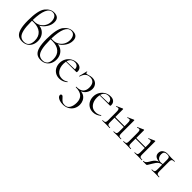

<svg xmlns="http://www.w3.org/2000/svg" viewBox="134 -1856 3268 3268"><g transform="rotate(45 1768.0 -222.0)"><path d="M409 -185Q409 -130 387 -85Q365 -40 322 -13.5Q279 13 219 13Q155 13 116 -19.5Q77 -52 58 -123Q39 -194 39 -311Q39 -556 106 -640.5Q173 -725 262 -725Q381 -725 381 -611Q381 -543 340 -481Q299 -419 238 -386Q287 -382 326 -355Q365 -328 387 -284Q409 -240 409 -185ZM92 -376Q105 -375 132 -375Q191 -375 238 -403.5Q285 -432 311 -479.5Q337 -527 337 -581Q337 -637 312.5 -673.5Q288 -710 240 -710Q101 -710 92 -376ZM366 -152Q366 -251 305 -305Q244 -359 133 -359Q106 -359 92 -358V-336Q92 -210 109 -137.5Q126 -65 159.5 -35.5Q193 -6 246 -6Q306 -6 336 -43Q366 -80 366 -152Z M856 -185Q856 -130 834 -85Q812 -40 769 -13.5Q726 13 666 13Q602 13 563 -19.5Q524 -52 505 -123Q486 -194 486 -311Q486 -556 553 -640.5Q620 -725 709 -725Q828 -725 828 -611Q828 -543 787 -481Q746 -419 685 -386Q734 -382 773 -355Q812 -328 834 -284Q856 -240 856 -185ZM539 -376Q552 -375 579 -375Q638 -375 685 -403.5Q732 -432 758 -479.5Q784 -527 784 -581Q784 -637 759.5 -673.5Q735 -710 687 -710Q548 -710 539 -376ZM813 -152Q813 -251 752 -305Q691 -359 580 -359Q553 -359 539 -358V-336Q539 -210 556 -137.5Q573 -65 606.5 -35.5Q640 -6 693 -6Q753 -6 783 -43Q813 -80 813 -152Z M1252 -54Q1255 -54 1257.5 -50.5Q1260 -47 1258 -44Q1192 12 1115 12Q1057 12 1015 -15Q973 -42 952 -85.5Q931 -129 931 -180Q931 -240 959 -289Q987 -338 1035.5 -366.5Q1084 -395 1143 -395Q1195 -395 1224 -368.5Q1253 -342 1253 -296Q1253 -284 1250.5 -279Q1248 -274 1241 -274L993 -273Q988 -245 988 -218Q988 -130 1030.5 -75Q1073 -20 1147 -20Q1206 -20 1251 -54ZM996 -284 1193 -289Q1193 -330 1170 -352.5Q1147 -375 1109 -375Q1065 -375 1036.5 -351.5Q1008 -328 996 -284Z M1680 78Q1680 136 1653.5 182Q1627 228 1579 254.5Q1531 281 1469 281Q1426 281 1392.5 270Q1359 259 1340 241Q1321 223 1321 202Q1321 188 1329 181.5Q1337 175 1347 175Q1358 175 1366.5 182Q1375 189 1390 206Q1412 233 1435.5 249Q1459 265 1499 265Q1560 265 1589 215Q1618 165 1618 91Q1618 -84 1421 -84Q1417 -84 1416 -90Q1415 -96 1421 -96Q1512 -96 1549.5 -135Q1587 -174 1587 -244Q1587 -308 1558.5 -343.5Q1530 -379 1471 -379Q1420 -379 1387 -350Q1354 -321 1336 -258Q1336 -257 1332 -257Q1324 -257 1325 -261L1362 -407Q1362 -409 1366 -409Q1369 -409 1372 -407.5Q1375 -406 1374 -405Q1372 -397 1372 -394Q1372 -384 1377.5 -379.5Q1383 -375 1389 -375Q1395 -375 1421 -383Q1469 -399 1504 -399Q1569 -399 1605.5 -360.5Q1642 -322 1642 -265Q1642 -211 1611.5 -164Q1581 -117 1528 -96Q1576 -94 1610.5 -69Q1645 -44 1662.5 -5Q1680 34 1680 78Z M2061 -54Q2064 -54 2066.5 -50.5Q2069 -47 2067 -44Q2001 12 1924 12Q1866 12 1824 -15Q1782 -42 1761 -85.5Q1740 -129 1740 -180Q1740 -240 1768 -289Q1796 -338 1844.5 -366.5Q1893 -395 1952 -395Q2004 -395 2033 -368.5Q2062 -342 2062 -296Q2062 -284 2059.5 -279Q2057 -274 2050 -274L1802 -273Q1797 -245 1797 -218Q1797 -130 1839.5 -75Q1882 -20 1956 -20Q2015 -20 2060 -54ZM1805 -284 2002 -289Q2002 -330 1979 -352.5Q1956 -375 1918 -375Q1874 -375 1845.5 -351.5Q1817 -328 1805 -284Z M2588 0Q2563 0 2549 -1L2500 -2L2447 -1Q2433 0 2409 0Q2406 0 2406 -6Q2406 -12 2409 -12Q2438 -12 2451.5 -17Q2465 -22 2470 -36.5Q2475 -51 2475 -81V-184H2253V-81Q2253 -51 2257.5 -36.5Q2262 -22 2275.5 -17Q2289 -12 2319 -12Q2321 -12 2321 -6Q2321 0 2319 0Q2294 0 2280 -1L2231 -2L2179 -1Q2165 0 2140 0Q2137 0 2137 -6Q2137 -12 2140 -12Q2170 -12 2183.5 -17Q2197 -22 2201.5 -36.5Q2206 -51 2206 -81V-270Q2206 -311 2199.5 -328.5Q2193 -346 2177 -346Q2166 -346 2141 -336H2139Q2135 -336 2133.5 -341Q2132 -346 2136 -347L2241 -394L2245 -395Q2247 -395 2250 -393Q2253 -391 2253 -388V-202H2475V-270Q2475 -311 2468.5 -328.5Q2462 -346 2446 -346Q2435 -346 2410 -336H2408Q2404 -336 2402.5 -341Q2401 -346 2405 -347L2510 -394L2514 -395Q2516 -395 2519 -393Q2522 -391 2522 -388V-81Q2522 -51 2526.5 -36.5Q2531 -22 2544.5 -17Q2558 -12 2588 -12Q2590 -12 2590 -6Q2590 0 2588 0Z M3093 0Q3068 0 3054 -1L3005 -2L2952 -1Q2938 0 2914 0Q2911 0 2911 -6Q2911 -12 2914 -12Q2943 -12 2956.5 -17Q2970 -22 2975 -36.5Q2980 -51 2980 -81V-184H2758V-81Q2758 -51 2762.5 -36.5Q2767 -22 2780.5 -17Q2794 -12 2824 -12Q2826 -12 2826 -6Q2826 0 2824 0Q2799 0 2785 -1L2736 -2L2684 -1Q2670 0 2645 0Q2642 0 2642 -6Q2642 -12 2645 -12Q2675 -12 2688.5 -17Q2702 -22 2706.5 -36.5Q2711 -51 2711 -81V-270Q2711 -311 2704.5 -328.5Q2698 -346 2682 -346Q2671 -346 2646 -336H2644Q2640 -336 2638.5 -341Q2637 -346 2641 -347L2746 -394L2750 -395Q2752 -395 2755 -393Q2758 -391 2758 -388V-202H2980V-270Q2980 -311 2973.5 -328.5Q2967 -346 2951 -346Q2940 -346 2915 -336H2913Q2909 -336 2907.5 -341Q2906 -346 2910 -347L3015 -394L3019 -395Q3021 -395 3024 -393Q3027 -391 3027 -388V-81Q3027 -51 3031.5 -36.5Q3036 -22 3049.5 -17Q3063 -12 3093 -12Q3095 -12 3095 -6Q3095 0 3093 0Z M3504 0Q3481 0 3468 -1L3417 -2L3364 -1Q3350 0 3325 0Q3323 0 3323 -6Q3323 -12 3325 -12Q3355 -12 3368.5 -17Q3382 -22 3386.5 -36.5Q3391 -51 3391 -81V-191Q3351 -189 3322 -166Q3293 -143 3258 -81Q3227 -27 3217.5 -13.5Q3208 0 3199 0H3120Q3118 0 3118 -6Q3118 -12 3120 -12Q3151 -12 3169.5 -31.5Q3188 -51 3200 -73Q3212 -95 3216 -101Q3235 -134 3262 -158Q3289 -182 3319 -189Q3202 -198 3202 -285Q3202 -333 3235.5 -361Q3269 -389 3325 -389Q3336 -389 3368 -387Q3395 -384 3417 -384L3467 -385Q3480 -386 3503 -386Q3505 -386 3505 -380Q3505 -374 3503 -374Q3475 -374 3461.5 -368.5Q3448 -363 3442.5 -349Q3437 -335 3437 -305V-81Q3437 -51 3442.5 -37Q3448 -23 3462 -17.5Q3476 -12 3504 -12Q3506 -12 3506 -6Q3506 0 3504 0ZM3347 -202Q3363 -202 3391 -206V-303Q3391 -335 3385.5 -350Q3380 -365 3366 -371Q3352 -377 3324 -377Q3253 -377 3253 -308Q3253 -260 3277 -231Q3301 -202 3347 -202Z"/></g></svg>

Font: Cormorant Infant Light
Style: Regular
Weight: 300
Designer: Christian Thalmann (Catharsis Fonts)
Version: Version 3.000